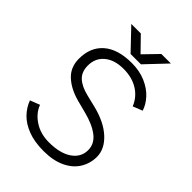

<svg xmlns="http://www.w3.org/2000/svg" viewBox="-258 -1024 1156 1156"><g transform="rotate(45 320.0 -445.5)"><path d="M57 -146 119 -170Q138 -118 191 -83Q244 -48 316 -48Q410 -48 463.5 -84.5Q517 -121 517 -182Q517 -236 470.5 -272Q424 -308 341 -329L268 -348Q187 -369 137.5 -414Q88 -459 88 -532Q88 -630 151 -684.5Q214 -739 332 -739Q399 -739 451.5 -716Q504 -693 536.5 -657Q569 -621 581 -582L520 -558Q497 -615 445.5 -647Q394 -679 322 -679Q245 -679 200 -641.5Q155 -604 155 -541Q155 -487 187.5 -457Q220 -427 282 -412L356 -394Q463 -368 523 -312.5Q583 -257 583 -191Q583 -135 554.5 -88.5Q526 -42 469 -15Q412 12 331 12Q253 12 197 -9.5Q141 -31 107 -66.5Q73 -102 57 -146ZM293 -773 419 -903H500L376 -772H293ZM163 -903H244L371 -773V-772H288Z"/></g></svg>

Font: 寒蝉端黑体 Light
Style: Regular
Weight: 300
Designer: ChillDuanSans {Warren2060}; 
Source Han Sans {Ryoko NISHIZUKA 西塚涼子 (kana, bopomofo & ideographs); Paul D. Hunt (Latin, G
Foundry: ChillType&Adobe
Version: Version 1.300;Glyphs 3.3 (3306)